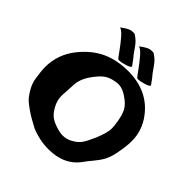

<svg xmlns="http://www.w3.org/2000/svg" viewBox="-248 -1096 1261 1261"><g transform="rotate(45 382.5 -466.0)"><path d="M351.6 -895.5Q392.6 -926.8 415 -932.6Q426.8 -934.6 434.6 -934.6Q444.3 -934.6 450.2 -933.6Q474.6 -917 487.8 -903.8Q501 -890.6 518.1 -865.7Q535.2 -840.8 541 -833Q556.6 -816.4 588.9 -770.5Q588.9 -770.5 588.9 -769.5Q588.9 -759.8 554.7 -749Q520.5 -738.3 501 -738.3Q495.1 -738.3 491.2 -740.2Q485.4 -745.1 458.5 -783.2Q431.6 -821.3 400.9 -856.9Q370.1 -892.6 351.6 -895.5ZM175.8 -895.5Q216.8 -926.8 239.3 -932.6Q251 -934.6 258.8 -934.6Q268.6 -934.6 274.4 -933.6Q298.8 -917 312 -903.8Q325.2 -890.6 342.3 -865.7Q359.4 -840.8 365.2 -833Q380.9 -816.4 413.1 -770.5Q413.1 -770.5 413.1 -769.5Q413.1 -759.8 378.9 -749Q344.7 -738.3 325.2 -738.3Q319.3 -738.3 315.4 -740.2Q309.6 -745.1 282.7 -783.2Q255.9 -821.3 225.1 -856.9Q194.3 -892.6 175.8 -895.5ZM409.2 2.9Q328.1 2.9 247.1 -30.3Q204.1 -53.7 186 -64Q168 -74.2 132.3 -99.1Q96.7 -124 79.6 -144.5Q62.5 -165 44.9 -197.3Q27.3 -229.5 21.5 -266.6Q11.7 -328.1 11.7 -363.3Q11.7 -481.4 85.9 -574.2Q151.4 -656.2 231.9 -693.8Q312.5 -731.4 419.9 -731.4Q603.5 -729.5 700.2 -597.7Q758.8 -519.5 758.8 -421.9Q758.8 -370.1 742.2 -290Q733.4 -250 717.8 -220.2Q702.1 -190.4 671.9 -154.3Q641.6 -118.2 631.8 -103.5Q558.6 2.9 409.2 2.9ZM224.6 -366.2Q224.6 -357.4 223.6 -344.2Q222.7 -331.1 222.2 -321.3Q221.7 -311.5 221.7 -303.7Q221.7 -261.7 246.1 -219.7Q265.6 -185.5 288.1 -168.5Q310.5 -151.4 349.6 -138.7Q386.7 -127 412.1 -127Q445.3 -127 477.5 -144.5Q515.6 -165 534.2 -191.9Q552.7 -218.8 577.1 -275.4Q607.4 -349.6 607.4 -388.7Q607.4 -410.2 600.6 -451.2Q591.8 -500 578.6 -527.3Q565.4 -554.7 534.2 -580.1Q478.5 -625 432.6 -625Q418.9 -625 404.3 -622.1Q355.5 -614.3 325.2 -588.9Q294.9 -563.5 259.8 -510.7Q245.1 -487.3 237.3 -463.9Q229.5 -440.4 228 -423.3Q226.6 -406.2 224.6 -366.2Z"/></g></svg>

Font: Essays1743
Style: Bold
Weight: 700
Designer: Based on the typeface in a 1743 English translation of the essays of Montaigne.  PostScript/TrueType font designed by Jo
Version: Version 002.100